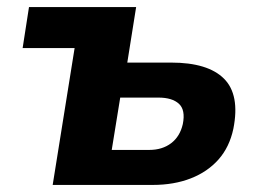

<svg xmlns="http://www.w3.org/2000/svg" viewBox="-20 -523 742 543"><path d="M129 0 191 -387H44L62 -503H365L340 -346H464Q568 -346 613.5 -300.5Q659 -255 640 -159Q629 -107 598 -72Q567 -37 519.5 -18.5Q472 0 412 0ZM296 -99H402Q439 -99 464 -118Q489 -137 497 -172Q505 -212 486 -229.5Q467 -247 428 -247H320Z"/></svg>

Font: Nunito Sans 7pt SemiCondensed ExtraBold
Style: Italic
Weight: 800
Width: 4
Italic angle: -9°
Designer: Vernon Adams
Foundry: Vernon Adams
Version: Version 3.101;gftools[0.9.27]